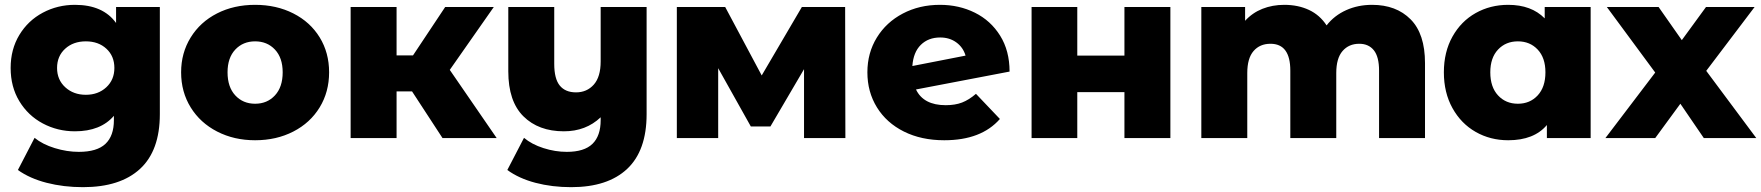

<svg xmlns="http://www.w3.org/2000/svg" viewBox="-20 -571 7283 794"><path d="M641 -542V-99Q641 52 559 127.5Q477 203 323 203Q243 203 173 185Q103 167 54 132L123 -1Q156 26 206.5 41.5Q257 57 306 57Q381 57 416 24Q451 -9 451 -74V-92Q396 -28 290 -28Q218 -28 157 -60.5Q96 -93 60 -152.5Q24 -212 24 -290Q24 -367 60 -426.5Q96 -486 157 -518.5Q218 -551 290 -551Q406 -551 460 -476V-542ZM453 -290Q453 -339 420 -369.5Q387 -400 335 -400Q283 -400 249.5 -369.5Q216 -339 216 -290Q216 -241 250 -210Q284 -179 335 -179Q386 -179 419.5 -210Q453 -241 453 -290Z M729 -272Q729 -352 768.5 -416Q808 -480 877.5 -515.5Q947 -551 1035 -551Q1123 -551 1193 -515.5Q1263 -480 1302 -416.5Q1341 -353 1341 -272Q1341 -191 1302 -127Q1263 -63 1193 -27Q1123 9 1035 9Q948 9 878 -27Q808 -63 768.5 -127Q729 -191 729 -272ZM1149 -272Q1149 -332 1117 -366Q1085 -400 1035 -400Q985 -400 953 -366Q921 -332 921 -272Q921 -211 953 -176.5Q985 -142 1035 -142Q1085 -142 1117 -176.5Q1149 -211 1149 -272Z M1684 -193H1620V0H1430V-542H1620V-342H1688L1821 -542H2022L1840 -282L2034 0H1810Z M2654 -542V-99Q2654 52 2573.5 127.5Q2493 203 2342 203Q2263 203 2194.5 185Q2126 167 2078 132L2147 -1Q2179 26 2227.5 41.5Q2276 57 2324 57Q2396 57 2430 24Q2464 -9 2464 -74V-86Q2403 -28 2312 -28Q2207 -28 2144.5 -90Q2082 -152 2082 -276V-542H2272V-307Q2272 -245 2295 -217Q2318 -189 2362 -189Q2407 -189 2435.5 -221Q2464 -253 2464 -317V-542Z M3305 0V-285L3166 -48H3085L2950 -289V0H2779V-542H2979L3130 -259L3296 -542H3475L3476 0Z M4016 -183 4115 -79Q4038 9 3885 9Q3790 9 3718 -27Q3646 -63 3606.5 -127Q3567 -191 3567 -272Q3567 -352 3606 -415.5Q3645 -479 3713.5 -515Q3782 -551 3867 -551Q3946 -551 4011.5 -518.5Q4077 -486 4116 -423.5Q4155 -361 4155 -275L3768 -201Q3799 -136 3891 -136Q3930 -136 3958.5 -147Q3987 -158 4016 -183ZM3753 -298 3973 -341Q3963 -375 3935 -395.5Q3907 -416 3868 -416Q3819 -416 3788 -385.5Q3757 -355 3753 -298Z M4246 -542H4435V-341H4630V-542H4820V0H4630V-190H4435V0H4246Z M5873 -310V0H5683V-279Q5683 -336 5661.5 -363Q5640 -390 5601 -390Q5558 -390 5532 -360Q5506 -330 5506 -269V0H5316V-279Q5316 -390 5234 -390Q5190 -390 5164 -360Q5138 -330 5138 -269V0H4948V-542H5129V-485Q5159 -518 5200.5 -534.5Q5242 -551 5291 -551Q5348 -551 5393 -530Q5438 -509 5466 -466Q5498 -507 5547 -529Q5596 -551 5654 -551Q5754 -551 5813.5 -491Q5873 -431 5873 -310Z M6558 -542V0H6377V-54Q6324 9 6217 9Q6143 9 6082.5 -25.5Q6022 -60 5986.5 -124Q5951 -188 5951 -272Q5951 -356 5986.5 -419.5Q6022 -483 6082.5 -517Q6143 -551 6217 -551Q6313 -551 6368 -495V-542ZM6371 -272Q6371 -332 6339 -366Q6307 -400 6257 -400Q6207 -400 6175 -366Q6143 -332 6143 -272Q6143 -211 6175 -176.5Q6207 -142 6257 -142Q6307 -142 6339 -176.5Q6371 -211 6371 -272Z M7026 0 6929 -142 6825 0H6619L6825 -271L6625 -542H6839L6935 -405L7035 -542H7236L7036 -278L7243 0Z"/></svg>

Font: Montserrat Alternates ExtraBold
Style: Regular
Weight: 800
Designer: Julieta Ulanovsky
Foundry: Julieta Ulanovsky
Version: Version 7.200